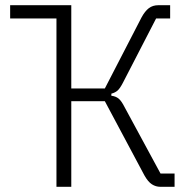

<svg xmlns="http://www.w3.org/2000/svg" viewBox="-20 -718 730 738"><path d="M197 0V-647H19V-698H254V-378H383L524 -651Q537 -675 552 -686.5Q567 -698 589 -698H634V-647H580L452 -399Q441 -378 432 -370Q423 -362 408 -358V-350Q425 -348 436 -339Q447 -330 459 -306L597 -51H651V0H596Q579 0 564 -9.5Q549 -19 535 -44L383 -329H254V0Z"/></svg>

Font: IBM Plex Sans Condensed Light
Style: Regular
Weight: 300
Width: 3
Designer: Mike Abbink, Paul van der Laan, Pieter van Rosmalen
Foundry: Bold Monday
Version: Version 3.201